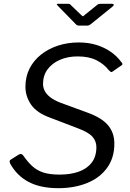

<svg xmlns="http://www.w3.org/2000/svg" viewBox="-20 -974 681 1004"><path d="M548 -608Q525 -638 485.5 -658.5Q446 -679 386 -679Q334 -679 293 -661Q252 -643 228.5 -611Q205 -579 205 -535Q205 -518 213 -500.5Q221 -483 241.5 -466.5Q262 -450 296 -437L435 -386Q511 -359 544.5 -319.5Q578 -280 578 -223Q578 -148 539.5 -95.5Q501 -43 434.5 -16.5Q368 10 285 10Q192 10 130 -22.5Q68 -55 33 -119Q30 -126 30.5 -131.5Q31 -137 39 -141L77 -165Q85 -170 91 -168.5Q97 -167 102 -160Q125 -127 149 -105Q173 -83 206.5 -72Q240 -61 292 -61Q348 -61 391 -76Q434 -91 459 -123Q484 -155 484 -205Q484 -236 463 -259.5Q442 -283 385 -304L241 -359Q172 -384 142.5 -427Q113 -470 113 -520Q113 -573 134.5 -615.5Q156 -658 194.5 -688.5Q233 -719 283.5 -735.5Q334 -752 391 -752Q443 -752 484.5 -739Q526 -726 558.5 -703.5Q591 -681 614 -650Q620 -643 620.5 -639.5Q621 -636 615 -632L566 -598Q562 -596 558.5 -598.5Q555 -601 548 -608ZM489 -949Q494 -953 498 -953.5Q502 -954 507 -954H566Q573 -954 574.5 -950Q576 -946 569 -940L454 -847Q450 -844 445.5 -842Q441 -840 434 -840H395Q386 -840 381 -843.5Q376 -847 372 -852L282 -944Q278 -949 277 -951.5Q276 -954 282 -954H336Q343 -954 346 -952Q349 -950 353 -945L404 -896Q413 -887 415.5 -889.5Q418 -892 428 -900Z"/></svg>

Font: Libre Franklin
Style: Italic
Weight: 400
Italic angle: -8°
Designer: Pablo Impallari, Rodrigo Fuenzalida, Nhung Nguyen
Foundry: Impallari Type
Version: Version 3.000